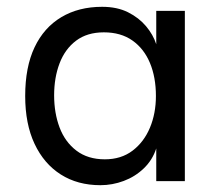

<svg xmlns="http://www.w3.org/2000/svg" viewBox="-20 -532 649 564"><path d="M275 12Q208 12 158.5 -19.5Q109 -51 81.5 -109.5Q54 -168 54 -250Q54 -335 81.5 -393Q109 -451 160 -481.5Q211 -512 280 -512Q324 -512 356 -496Q388 -480 409 -455Q430 -430 439 -402V-500H523V0H439V-96Q428 -62 402.5 -37.5Q377 -13 343.5 -0.5Q310 12 275 12ZM288 -64Q336 -64 369.5 -89.5Q403 -115 420.5 -157Q438 -199 438 -250Q438 -305 420.5 -347Q403 -389 369 -413Q335 -437 285 -437Q236 -437 203.5 -412.5Q171 -388 155 -346Q139 -304 139 -252Q139 -200 155 -157.5Q171 -115 204.5 -89.5Q238 -64 288 -64Z"/></svg>

Font: Inclusive Sans
Style: Regular
Weight: 400
Designer: Olivia King
Foundry: Olivia King
Version: Version 2.004